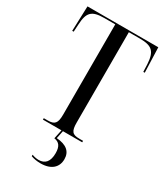

<svg xmlns="http://www.w3.org/2000/svg" viewBox="-228 -810 987 1139"><g transform="rotate(30 265.0 -241.0)"><path d="M129 0H256L243 62C278 67 294 89 294 135C294 192 270 220 226 220C212 220 196 217 180 211V221C199 228 221 232 246 232C319 232 357 195 357 140C357 87 322 59 255 54L266 0H398V-10H372C324 -10 311 -26 311 -86V-704H386C472 -704 496 -678 501 -594L503 -543H513L507 -714H22L16 -543H26L29 -594C33 -678 57 -704 143 -704H218V-86C218 -26 203 -10 156 -10H129Z"/></g></svg>

Font: Noto Serif Display Condensed
Style: Regular
Weight: 400
Width: 3
Designer: Monotype Design Team
Foundry: Monotype Imaging Inc.
Version: Version 2.009